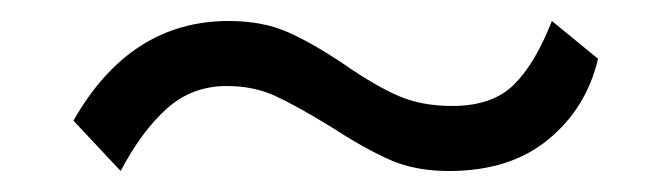

<svg xmlns="http://www.w3.org/2000/svg" viewBox="-20 -376 640 183"><path d="M50 -261Q104 -356 198 -356Q230 -356 254 -345.5Q278 -335 309 -314Q338 -294 360 -284.5Q382 -275 411 -275Q449 -275 469.5 -295Q490 -315 506 -356L550 -320Q539 -273 502.5 -243Q466 -213 408 -213Q376 -213 352 -223.5Q328 -234 294 -256Q263 -275 242.5 -284.5Q222 -294 196 -294Q163 -294 139 -272.5Q115 -251 95 -213Z"/></svg>

Font: Krub
Style: Regular
Weight: 400
Designer: Ekaluck Peanpanawate
Foundry: Cadson Demak Co.,Ltd.
Version: Version 1.000; ttfautohint (v1.6)